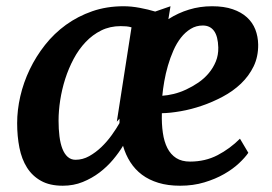

<svg xmlns="http://www.w3.org/2000/svg" viewBox="-20 -588 875 618"><path d="M182.1 9.8Q140.1 9.8 112.1 -5.9Q84 -21.5 66.9 -48.6Q49.8 -75.7 42.5 -112.5Q35.2 -149.4 35.2 -191.4Q35.2 -233.9 45.4 -278.3Q55.7 -322.8 75.7 -364.5Q95.7 -406.2 125 -443.4Q154.3 -480.5 192.4 -508.1Q230.5 -535.6 276.9 -551.8Q323.2 -567.9 377.9 -567.9Q402.8 -567.9 430.2 -562.7Q457.5 -557.6 479.5 -550.8L528.8 -567.9L522 -526.4Q553.2 -546.4 588.4 -557.1Q623.5 -567.9 662.6 -567.9Q701.2 -567.9 729 -558.3Q756.8 -548.8 774.9 -532.2Q793 -515.6 801.8 -493.2Q810.5 -470.7 811 -444.8Q811.5 -405.8 796.4 -374.5Q781.2 -343.3 755.6 -318.8Q730 -294.4 697 -276.9Q664.1 -259.3 629.6 -247.6Q595.2 -235.8 561.5 -230Q527.8 -224.1 501 -223.6Q500 -189 504.2 -160.4Q508.3 -131.8 518.8 -111.3Q529.3 -90.8 547.1 -79.3Q564.9 -67.9 591.8 -67.9Q640.6 -67.9 680.4 -88.6Q720.2 -109.4 752.4 -141.6L779.3 -96.2Q769 -81.1 749.3 -62.5Q729.5 -43.9 701.4 -27.8Q673.3 -11.7 637.7 -1Q602.1 9.8 559.6 9.8Q520.5 9.8 490 0.5Q459.5 -8.8 437 -25.6Q414.6 -42.5 399.4 -66.2Q384.3 -89.8 376 -118.7Q362.8 -96.7 343.8 -74Q324.7 -51.3 300.3 -32.7Q275.9 -14.2 246.3 -2.2Q216.8 9.8 182.1 9.8ZM502.4 -279.8Q519 -280.8 539.1 -285.6Q559.1 -290.5 579.1 -299.8Q599.1 -309.1 618.2 -322Q637.2 -335 651.6 -352.1Q666 -369.1 674.6 -389.9Q683.1 -410.6 682.6 -435.1Q681.6 -471.2 668.9 -488.5Q656.2 -505.9 632.8 -505.9Q611.3 -505.9 593.8 -495.1Q576.2 -484.4 562.3 -466.6Q548.3 -448.7 538.1 -425.3Q527.8 -401.9 520.5 -376.7Q513.2 -351.6 508.8 -326.4Q504.4 -301.3 502.4 -279.8ZM223.1 -73.7Q246.1 -73.7 267.1 -85.4Q288.1 -97.2 306.4 -114.7Q324.7 -132.3 339.6 -153.1Q354.5 -173.8 364.7 -191.9V-206.1L356 -196.3L403.3 -500Q395 -502.4 386.5 -503.2Q377.9 -503.9 368.2 -503.9Q334 -503.9 305.9 -490Q277.8 -476.1 255.6 -452.6Q233.4 -429.2 217 -398.4Q200.7 -367.7 189.9 -334Q179.2 -300.3 173.8 -265.6Q168.5 -231 168.5 -199.7Q168.5 -172.4 171.4 -149.2Q174.3 -126 180.9 -109.1Q187.5 -92.3 198 -83Q208.5 -73.7 223.1 -73.7Z"/></svg>

Font: Brush Lettering One
Style: Bold Italic
Weight: 400
Italic angle: -7°
Designer: Eben Sorkin
Foundry: Eben Sorkin
Version: Version 1.001